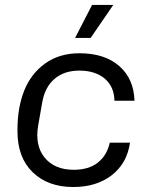

<svg xmlns="http://www.w3.org/2000/svg" viewBox="-20 -749 609 778"><path d="M284.2 -595.2 353 -729H439L347.2 -595.2ZM276.9 8.8Q174.3 8.8 112.5 -51Q50.8 -110.8 50.8 -216.8V-224.1Q50.8 -313 78.1 -381.8Q105.5 -450.7 163.1 -491.9Q220.7 -533.2 301.8 -533.2Q404.3 -533.2 463.4 -481.2Q522.5 -429.2 524.9 -340.8H443.8Q442.4 -398.9 403.8 -430.9Q365.2 -462.9 301.8 -462.9Q239.7 -462.9 200.7 -429.2Q161.6 -395.5 150.9 -333L134.8 -241.2Q120.6 -159.7 160.9 -110.4Q201.2 -61 278.8 -61Q339.8 -61 376.7 -90.3Q413.6 -119.6 424.8 -170.9H506.8Q494.6 -86.9 432.9 -39.1Q371.1 8.8 276.9 8.8Z"/></svg>

Font: Hubot Sans
Style: Italic
Weight: 400
Italic angle: -10°
Designer: Deni Anggara
Foundry: GitHub
Version: Version 1.001;gftools[0.9.31]